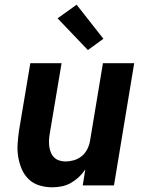

<svg xmlns="http://www.w3.org/2000/svg" viewBox="-20 -789 640 817"><path d="M203 8Q174 8 147.5 0Q121 -8 102 -26.5Q83 -45 72.5 -69.5Q62 -94 57.5 -121.5Q53 -149 55 -177.5Q57 -206 61 -234L109 -520H242L191 -216Q189 -203 188.5 -189.5Q188 -176 190 -163.5Q192 -151 197 -139Q202 -127 211 -118.5Q220 -110 232.5 -106Q245 -102 258 -102Q276 -102 294 -107Q312 -112 327 -124Q342 -136 351 -153.5Q360 -171 363 -189L418 -520H551L465 0H332L343 -68Q331 -50 315.5 -35.5Q300 -21 281.5 -10.5Q263 0 242.5 4Q222 8 203 8ZM354 -576 225 -711 306 -769 420 -624Z"/></svg>

Font: Iosevka Aile Extrabold
Style: Italic
Weight: 800
Italic angle: -9°
Designer: Belleve Invis
Foundry: Belleve Invis
Version: Version 31.1.0; ttfautohint (v1.8.4)